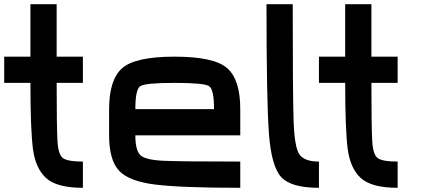

<svg xmlns="http://www.w3.org/2000/svg" viewBox="-20 -895 2040 915"><path d="M125 -500H0V-625H125V-875H250V-625H375V-500H250Q250 -289.1 253.9 -222.7Q257.8 -156.2 281.2 -140.6Q304.7 -125 375 -125V0Q250 0 199.2 -46.9Q148.4 -93.8 136.7 -187.5Q125 -281.2 125 -500Z M1000 -375Q1000 -468.8 976.6 -484.4Q953.1 -500 812.5 -500Q671.9 -500 648.4 -484.4Q625 -468.8 625 -375ZM500 -250V-375Q500 -515.6 562.5 -570.3Q625 -625 812.5 -625Q1000 -625 1062.5 -570.3Q1125 -515.6 1125 -375V-250H625Q625 -179.7 648.4 -156.2Q671.9 -132.8 757.8 -128.9Q843.8 -125 1125 -125V0Q843.8 0 718.8 -15.6Q593.8 -31.2 546.9 -82Q500 -132.8 500 -250Z M1375 -875Q1375 -460.9 1378.9 -328.1Q1382.8 -195.3 1406.2 -160.2Q1429.7 -125 1500 -125V0Q1367.2 0 1320.3 -50.8Q1273.4 -101.6 1261.7 -257.8Q1250 -414.1 1250 -875Z M1625 -500H1500V-625H1625V-875H1750V-625H1875V-500H1750Q1750 -289.1 1753.9 -222.7Q1757.8 -156.2 1781.2 -140.6Q1804.7 -125 1875 -125V0Q1750 0 1699.2 -46.9Q1648.4 -93.8 1636.7 -187.5Q1625 -281.2 1625 -500Z"/></svg>

Font: CraftyPE
Style: Regular
Weight: 400
Designer: Erek Butcher
Foundry: Haunted Coop
Version: Version 0.018;April 4, 2024;FontCreator 15.0.0.2962 64-bit